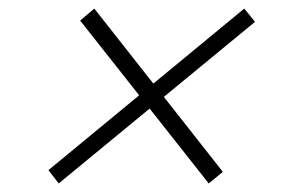

<svg xmlns="http://www.w3.org/2000/svg" viewBox="-20 -531 690 448"><path d="M117 -103 93 -134 550 -511 575 -480ZM467 -103 167 -483 200 -511 500 -130Z"/></svg>

Font: Azeret Mono Thin Thin
Style: Italic
Weight: 250
Italic angle: -12°
Version: Version 1.002